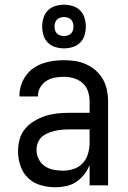

<svg xmlns="http://www.w3.org/2000/svg" viewBox="-20 -782 540 810"><path d="M214 8Q183 8 152.5 -0.5Q122 -9 99.5 -30Q77 -51 66.5 -81.5Q56 -112 56 -143Q56 -168 62.5 -193Q69 -218 85 -237.5Q101 -257 123 -270.5Q145 -284 169 -292Q193 -300 218 -303Q243 -306 269 -306H358V-355Q358 -376 351 -397Q344 -418 328 -432Q312 -446 291 -452Q270 -458 249 -458Q230 -458 211 -454.5Q192 -451 175.5 -440.5Q159 -430 149.5 -413Q140 -396 140 -377V-375H62V-378Q62 -401 69 -422.5Q76 -444 89 -462.5Q102 -481 120.5 -494Q139 -507 160.5 -514.5Q182 -522 204 -525Q226 -528 249 -528Q273 -528 297 -524.5Q321 -521 343 -511Q365 -501 383.5 -485Q402 -469 414 -448Q426 -427 431 -403Q436 -379 436 -355V0H358V-86Q350 -65 335.5 -46.5Q321 -28 302 -15Q283 -2 260 3Q237 8 214 8ZM246 -62Q269 -62 291.5 -69.5Q314 -77 329.5 -94Q345 -111 351.5 -134Q358 -157 358 -180V-236H269Q254 -236 239 -234.5Q224 -233 209.5 -229.5Q195 -226 181 -220Q167 -214 156 -204Q145 -194 139.5 -179.5Q134 -165 134 -150Q134 -130 143 -111.5Q152 -93 168.5 -81.5Q185 -70 205 -66Q225 -62 246 -62ZM250 -578Q231 -578 213 -583.5Q195 -589 182 -602Q169 -615 163.5 -633Q158 -651 158 -670Q158 -689 163.5 -707Q169 -725 182 -738Q195 -751 213 -756.5Q231 -762 250 -762Q269 -762 287 -756.5Q305 -751 318 -738Q331 -725 336.5 -707Q342 -689 342 -670Q342 -651 336.5 -633Q331 -615 318 -602Q305 -589 287 -583.5Q269 -578 250 -578ZM250 -630Q258 -630 266 -632.5Q274 -635 279.5 -640.5Q285 -646 287.5 -654Q290 -662 290 -670Q290 -678 287.5 -686Q285 -694 279.5 -699.5Q274 -705 266 -707.5Q258 -710 250 -710Q242 -710 234 -707.5Q226 -705 220.5 -699.5Q215 -694 212.5 -686Q210 -678 210 -670Q210 -662 212.5 -654Q215 -646 220.5 -640.5Q226 -635 234 -632.5Q242 -630 250 -630Z"/></svg>

Font: Iosevka Custom
Style: Regular
Weight: 400
Monospace: yes
Designer: Belleve Invis
Foundry: Belleve Invis
Version: Version 32.5.0; ttfautohint (v1.8.4)